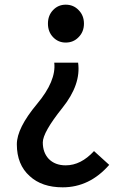

<svg xmlns="http://www.w3.org/2000/svg" viewBox="-20 -584 531 821"><path d="M107 169Q52 120 52 33Q52 -36 138 -139Q221 -238 212 -316H314Q327 -223 247 -123Q163 -18 163 25Q163 68 188 95Q215 123 261 123Q326 123 382 62L447 121Q363 217 248 217Q159 217 107 169ZM207 -425Q185 -448 185 -483Q185 -518 207 -541Q229 -564 261 -564Q294 -564 316 -541Q339 -518 339 -483Q339 -448 316 -425Q294 -402 261 -402Q229 -402 207 -425Z"/></svg>

Font: Noto Sans S Chinese Medium
Style: Regular
Weight: 500
Designer: Ryoko NISHIZUKA  (kana & ideographs); Paul D. Hunt (Latin, Greek & Cyrillic); Wenlong ZHANG  (bopomofo); Sandoll Communi
Foundry: Adobe Systems Incorporated
Version: Version 1.000;PS 1;hotconv 1.0.78;makeotf.lib2.5.61930